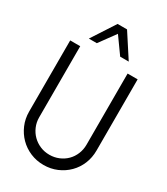

<svg xmlns="http://www.w3.org/2000/svg" viewBox="-229 -1025 995 1147"><g transform="rotate(30 268.5 -451.5)"><path d="M104 -209.1Q104 -175.3 116.9 -145.2Q129.8 -115.2 152 -93.2Q174.2 -71.2 204 -58.6Q233.8 -46 268.2 -46Q302 -46 332.1 -58.6Q362.1 -71.2 384.1 -93.2Q406.1 -115.2 418.4 -145.2Q430.8 -175.3 430.8 -209.1V-700H500V-209.1Q500 -160.1 482.6 -117.7Q465.2 -75.3 433.6 -43.7Q402 -12.1 359.6 6.1Q317.2 24.2 268.2 24.2Q219.2 24.2 176.5 6.1Q133.8 -12.1 102.5 -43.7Q71.2 -75.3 53 -117.7Q34.8 -160.1 34.8 -209.1V-700H104ZM401 -765.2H341.9L262.1 -876.8L180.8 -765.2H125.8L230.8 -926.8H296Z"/></g></svg>

Font: Myanmar KatKuu
Style: Regular
Weight: 400
Designer: Khon Soe Zaw Thu
Foundry: MPUA
Version: Version 1.00 September 13, 2016, initial release